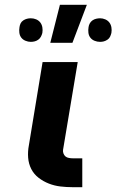

<svg xmlns="http://www.w3.org/2000/svg" viewBox="-20 -778 484 798"><path d="M322 0H282Q256 0 231 -3Q206 -6 183 -15Q160 -24 140.5 -39Q121 -54 110 -75.5Q99 -97 97 -122.5Q95 -148 100 -174L157 -520H303L242 -155Q241 -147 244 -139.5Q247 -132 252.5 -127.5Q258 -123 266.5 -121.5Q275 -120 283 -120H322ZM396 -604Q384 -604 373 -608.5Q362 -613 355.5 -621.5Q349 -630 347.5 -641.5Q346 -653 348 -665Q349 -673 353 -680.5Q357 -688 364 -693Q371 -698 379.5 -700Q388 -702 396 -702Q407 -702 417.5 -697.5Q428 -693 434.5 -684.5Q441 -676 443 -664.5Q445 -653 443 -641Q441 -633 437.5 -625.5Q434 -618 426.5 -613Q419 -608 411.5 -606Q404 -604 396 -604ZM108 -604Q97 -604 86 -608.5Q75 -613 68.5 -621.5Q62 -630 60.5 -641.5Q59 -653 61 -665Q62 -673 65.5 -680.5Q69 -688 76.5 -693Q84 -698 92 -700Q100 -702 108 -702Q120 -702 130.5 -697.5Q141 -693 147.5 -684.5Q154 -676 156 -664.5Q158 -653 156 -641Q154 -633 150 -625.5Q146 -618 139 -613Q132 -608 124 -606Q116 -604 108 -604ZM189 -600 229 -758H341L281 -600Z"/></svg>

Font: Iosevka Aile Heavy Oblique
Style: Regular
Weight: 900
Italic angle: -9°
Designer: Belleve Invis
Foundry: Belleve Invis
Version: Version 31.1.0; ttfautohint (v1.8.4)